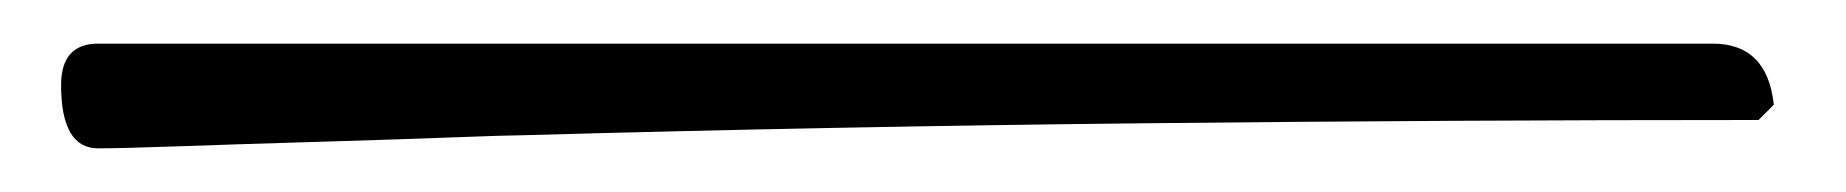

<svg xmlns="http://www.w3.org/2000/svg" viewBox="-20 5 846 88"><path d="M25 73Q8 73 8 44Q8 25 25 25H765Q790 25 793 53L786 60Q646 60 504 61.5Q362 63 219 67Q213 67 186.5 68Q160 69 126 70Q92 71 63.5 72Q35 73 25 73Z"/></svg>

Font: Alex Brush
Style: Regular
Weight: 400
Designer: Robert E. Leuschke
Foundry: Robert E. Leuschke
Version: Version 1.111; ttfautohint (v1.8.4.7-5d5b)